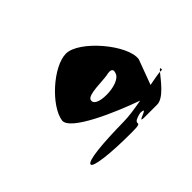

<svg xmlns="http://www.w3.org/2000/svg" viewBox="-92 -917 878 878"><g transform="rotate(-45 346.5 -478.0)"><path d="M108 -274C105 -256 205 -244 343 -244C441 -244 350 -260 434 -280C501 -278 373 -252 436 -252H517C560 -252 609 -322 632 -349C617 -348 590 -343 559 -337L604 -458C617 -540 471 -712 387 -712C303 -712 170 -590 158 -509C149 -450 361 -360 475 -320C431 -312 386 -305 353 -305C215 -303 111 -294 108 -274ZM318 -484C328 -507 413 -504 448 -510C481 -518 494 -510 482 -484C473 -462 431 -447 385 -447C336 -447 309 -462 318 -484ZM632 -349C641 -350 645 -349 645 -347C648 -365 643 -362 632 -349Z"/></g></svg>

Font: Ampere
Style: SCIta
Weight: 400
Version: Version 1